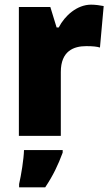

<svg xmlns="http://www.w3.org/2000/svg" viewBox="-20 -583 475 824"><path d="M371 -563C311 -563 258 -516 232 -465H223L196 -553H61V0H241V-274C241 -364 296 -385 350 -385C379 -385 396 -383 409 -379L425 -557C410 -560 389 -563 371 -563ZM249 72V61H83C82 100 71 168 62 207V221H174C208 170 229 126 249 72Z"/></svg>

Font: Noto Sans Thai Looped SemiCondensed Black
Style: Regular
Weight: 900
Width: 4
Designer: Sasikarn Vongin, Ben Mitchell
Foundry: The Fontpad Ltd
Version: Version 1.001